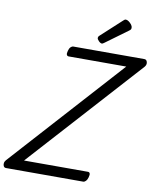

<svg xmlns="http://www.w3.org/2000/svg" viewBox="-183 -1364 1190 1459"><g transform="rotate(10 412.0 -634.5)"><path d="M-34 0Q-46 0 -52 -9.5Q-58 -19 -56.5 -33Q-55 -47 -45 -58L732 -918H288Q277 -918 272.5 -927.5Q268 -937 274 -958Q279 -978 289 -988Q299 -998 310 -998H858Q875 -998 880 -978Q885 -958 869 -940L91 -80H584Q595 -80 599 -70.5Q603 -61 597 -40Q592 -21 582 -10.5Q572 0 561 0ZM519 -1058Q508 -1058 494.5 -1071.5Q481 -1085 481 -1095Q481 -1099 482.5 -1103Q484 -1107 490 -1113L648 -1258Q653 -1263 657.5 -1266Q662 -1269 668 -1269Q678 -1269 690.5 -1260Q703 -1251 712 -1239Q721 -1227 721 -1216Q721 -1209 719 -1204Q717 -1199 706 -1191L538 -1068Q532 -1064 527.5 -1061Q523 -1058 519 -1058Z"/></g></svg>

Font: Playwrite BE VLG
Style: Regular
Weight: 400
Designer: Veronika Burian, José Scaglione
Foundry: TypeTogether
Version: Version 1.002